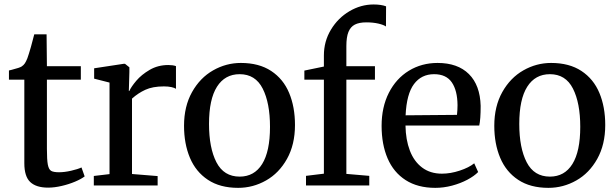

<svg xmlns="http://www.w3.org/2000/svg" viewBox="-20 -850 2820 880"><path d="M91.5 -102V-485H21V-527L33.5 -530Q71 -539.5 79.5 -545.5Q88.5 -551.5 94 -559.8Q99.5 -568 105.5 -583Q111.5 -599.5 121.8 -635.2Q132 -671 137 -692.5H193.5L195 -546.5H350.5V-485H195V-168Q195 -117.5 199.2 -95.5Q203.5 -73.5 214.2 -67Q225 -60.5 250.5 -60.5Q275.5 -60.5 306 -67.5Q336.5 -74.5 353.5 -82.5L368 -41.5Q352.5 -29.5 324.2 -17.5Q296 -5.5 262.8 2.2Q229.5 10 200.5 10Q146 10 118.8 -15.5Q91.5 -41 91.5 -102Z M410 0V-43.5L482 -52V-471.5L411.5 -489.5V-537L546.5 -557.5H553L573 -541.5V-520L570.5 -432.5L573 -433.5Q581.5 -452.5 604.8 -480Q628 -507.5 666 -529.8Q704 -552 751.5 -552Q772.5 -552 786.5 -547V-443Q780 -447.5 765.5 -450.8Q751 -454 731 -454Q680 -454 646.2 -438.5Q612.5 -423 585 -398V-52.5L702.5 -43V0Z M1084 -561.5Q1167 -561.5 1222.8 -524.8Q1278.5 -488 1305.2 -424Q1332 -360 1332 -277Q1332 -187.5 1295.5 -122Q1259 -56.5 1199.2 -22.8Q1139.5 11 1071.5 11Q988.5 11 933 -25.8Q877.5 -62.5 850.5 -126.8Q823.5 -191 823.5 -273.5Q823.5 -362.5 860.2 -428Q897 -493.5 956.8 -527.5Q1016.5 -561.5 1084 -561.5ZM1217.5 -268.5Q1217.5 -378 1184 -444Q1150.5 -510 1078.5 -510Q1011 -510 974.5 -452.5Q938 -395 938 -282Q938 -172 972 -106.2Q1006 -40.5 1078.5 -40.5Q1145.5 -40.5 1181.5 -98.2Q1217.5 -156 1217.5 -268.5Z M1464.5 -54V-485H1375V-526.5L1464.5 -545V-596Q1464.5 -660.5 1496.8 -714Q1529 -767.5 1581.5 -798.5Q1634 -829.5 1692 -829.5Q1727 -829.5 1749.5 -821L1749 -728.5Q1739 -736 1714.5 -741.8Q1690 -747.5 1659 -747.5Q1626 -747.5 1606.2 -737.2Q1586.5 -727 1577 -703.5Q1567.5 -680 1567.5 -639V-546.5H1698.5V-485H1567.5V-53L1672.5 -44V0H1382.5V-44Z M1729 -273Q1729 -359 1762.2 -424.5Q1795.5 -490 1854 -525.8Q1912.5 -561.5 1985.5 -561.5Q2078 -561.5 2129.2 -510.5Q2180.5 -459.5 2183 -364.5Q2183 -302.5 2176.5 -274.5H1838.5Q1839.5 -209.5 1858.5 -159.8Q1877.5 -110 1914.8 -82Q1952 -54 2005.5 -54Q2045 -54 2087.2 -68Q2129.5 -82 2153.5 -101.5L2171.5 -61.5Q2153.5 -43 2122 -26.2Q2090.5 -9.5 2052 0.8Q2013.5 11 1975 11Q1894.5 11 1839.2 -24.5Q1784 -60 1756.5 -124Q1729 -188 1729 -273ZM2074.5 -323.5Q2077 -347 2077 -368Q2076.5 -435 2050.8 -472.5Q2025 -510 1969.5 -510Q1911.5 -510 1877.5 -464.8Q1843.5 -419.5 1839 -321.5Z M2506 -561.5Q2589 -561.5 2644.8 -524.8Q2700.5 -488 2727.2 -424Q2754 -360 2754 -277Q2754 -187.5 2717.5 -122Q2681 -56.5 2621.2 -22.8Q2561.5 11 2493.5 11Q2410.5 11 2355 -25.8Q2299.5 -62.5 2272.5 -126.8Q2245.5 -191 2245.5 -273.5Q2245.5 -362.5 2282.2 -428Q2319 -493.5 2378.8 -527.5Q2438.5 -561.5 2506 -561.5ZM2639.5 -268.5Q2639.5 -378 2606 -444Q2572.5 -510 2500.5 -510Q2433 -510 2396.5 -452.5Q2360 -395 2360 -282Q2360 -172 2394 -106.2Q2428 -40.5 2500.5 -40.5Q2567.5 -40.5 2603.5 -98.2Q2639.5 -156 2639.5 -268.5Z"/></svg>

Font: Merriweather 12pt
Style: Regular
Weight: 400
Designer: Eben Sorkin
Foundry: Eben Sorkin
Version: Version 2.100